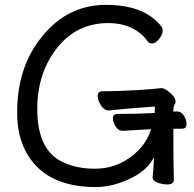

<svg xmlns="http://www.w3.org/2000/svg" viewBox="-20 -739 792 782"><path d="M370.6 22.9Q170.9 22.9 91.8 -109.9Q49.8 -180.2 49.8 -279.8Q49.8 -466.8 150.9 -589.8Q254.9 -719.2 411.6 -719.2Q567.9 -719.2 636.7 -631.8Q642.6 -626 642.6 -612.8Q642.6 -599.1 628.2 -580.6Q613.8 -562 600.6 -562Q586.9 -562 580.6 -570.8Q567.9 -591.8 541 -610.8Q491.7 -645 420.9 -645Q292 -645 211.9 -543Q131.8 -440.9 131.8 -294.9Q131.8 -122.1 241.7 -76.2Q295.9 -51.8 365.7 -51.8Q433.6 -51.8 488.8 -84Q569.8 -131.8 595.7 -212.9L479 -206.1Q462.9 -206.1 451.4 -223.1Q439.9 -240.2 439.9 -255.9Q439.9 -274.9 458 -274.9Q535.6 -274.9 609.9 -278.8Q610.8 -289.1 610.8 -305.2Q469.7 -294.9 422.9 -289.1Q404.8 -289.1 391.4 -309.6Q377.9 -330.1 377.9 -347.2Q377.9 -367.2 396 -367.2Q453.6 -367.2 542 -372.1Q610.8 -377 620.4 -378.4Q629.9 -379.9 637.7 -379.9Q647.9 -379.9 661.6 -370.1Q694.8 -345.2 694.8 -326.2Q694.8 -316.9 690.4 -312Q686 -307.1 686 -284.2L700.7 -285.2Q717.8 -285.2 728.8 -268.1Q739.7 -251 739.7 -234.9Q739.7 -214.8 721.7 -214.8H686Q686 -91.8 688 -6.8Q688 12.2 661.6 12.2Q640.6 12.2 621.1 4.6Q601.6 -2.9 601.6 -17.1Q606.9 -69.8 606.9 -99.1Q573.7 -29.8 464.8 6.8Q417 22.9 370.6 22.9Z"/></svg>

Font: LXGW WenKai GB Screen
Style: Regular
Weight: 400
Designer: LXGW / Fontworks Inc.
Foundry: LXGW / Fontworks Inc.
Version: Version 1.321;February 19, 2024;FontCreator 14.0.0.2901 64-b